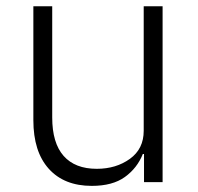

<svg xmlns="http://www.w3.org/2000/svg" viewBox="-20 -589 641 621"><path d="M276.9 12.2Q187.5 12.2 137.7 -43.2Q87.9 -98.6 87.9 -200.2V-568.8H148.9V-209Q148.9 -126.5 185.8 -84.7Q222.7 -43 293 -43Q355.5 -43 400.1 -75.2Q444.8 -107.4 444.8 -166V-568.8H505.9V0H445.8V-90.8H441.9Q423.8 -45.4 384 -16.6Q344.2 12.2 276.9 12.2Z"/></svg>

Font: Anuphan Light
Style: Regular
Weight: 300
Designer: Mike Abbink, Paul van der Laan, Pieter van Rosmalen, Mint Tantisuwanna
Foundry: Bold Monday; Cadson Demak
Version: Version 3.002;hotconv 1.0.109;makeotfexe 2.5.65596